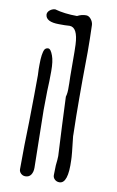

<svg xmlns="http://www.w3.org/2000/svg" viewBox="-79 -711 459 755"><g transform="rotate(10 150.5 -333.5)"><path d="M187 -24Q187 -45 188 -63Q191 -89 191 -101L185 -221Q183 -259 180 -336Q185 -352 184 -378V-390Q183 -408 183 -464Q183 -526 182 -544Q179 -613 146 -613L127 -612H104Q51 -612 49 -641Q49 -651 58 -658.5Q67 -666 79 -667Q118 -656 168 -656Q185 -665 203 -665Q214 -665 222.5 -654.5Q231 -644 232 -632Q234 -574 234 -523L233 -414V-340Q233 -269 235 -195V-188Q244 -112 244 -94Q248 0 213 0Q202 0 194.5 -7Q187 -14 187 -24ZM52 -24Q52 -122 55 -213Q57 -335 57 -400Q57 -413 56 -424V-442Q56 -488 65 -504Q70 -511 79 -511Q89 -511 98 -486Q106 -465 106 -425Q106 -383 104 -346Q103 -309 103 -269L105 -153L107 -39Q107 -22 99.5 -11Q92 0 77 0Q67 0 59.5 -7Q52 -14 52 -24Z"/></g></svg>

Font: Amatic SC
Style: Bold
Weight: 700
Designer: Multiple Designers
Foundry: Vernon Adams
Version: Version 2.505